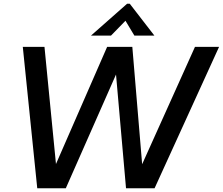

<svg xmlns="http://www.w3.org/2000/svg" viewBox="-20 -1016 1202 1036"><path d="M335 0H181L103 -763H220L282 -131L558 -763H694L747 -130L1032 -763H1162L814 0H660L606 -614ZM579 -824H471L666 -996H680L813 -824H705L657 -904Z"/></svg>

Font: Open Sauce One Medium Italic
Style: Regular
Weight: 500
Italic angle: -10°
Designer: Alfredo Marco Pradil
Foundry: Creative Sauce Fz LLC
Version: Version 1.477